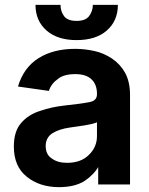

<svg xmlns="http://www.w3.org/2000/svg" viewBox="-20 -756 615 790"><path d="M90 -29Q37 -71 37 -153Q37 -216 67 -250Q97 -285 146 -300Q192 -316 247 -322Q314 -329 349 -336Q379 -342 379 -368V-370Q379 -409 356 -430Q334 -451 290 -451Q242 -451 218 -431Q191 -412 181 -382L54 -400Q77 -478 139 -517Q200 -555 289 -555Q329 -555 369 -546Q406 -538 441 -515Q475 -492 495 -456Q515 -419 515 -365V3H384V-72H386Q368 -39 329 -12Q288 14 223 14Q143 14 90 -29ZM346 -119Q379 -151 379 -196V-253Q377 -251 354 -245Q324 -239 307 -237Q283 -233 266 -231Q224 -225 196 -208Q168 -190 168 -155Q168 -120 193 -104Q217 -86 256 -86Q313 -86 346 -119ZM465 -736Q465 -670 419 -630Q374 -591 295 -591Q217 -591 172 -630Q126 -670 126 -736H229Q229 -709 244 -689Q259 -670 295 -670Q331 -670 346 -689Q362 -710 362 -736Z"/></svg>

Font: Sinter Bold
Style: Regular
Weight: 700
Foundry: Adobe & rsms
Version: Version 1.000